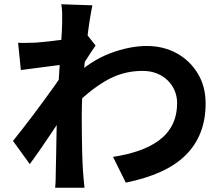

<svg xmlns="http://www.w3.org/2000/svg" viewBox="-20 -831 1040 902"><path d="M511 -94Q577 -104 632 -123Q687 -142 727.5 -172Q768 -202 790 -245.5Q812 -289 812 -348Q812 -377 801 -404Q790 -431 768.5 -452.5Q747 -474 717 -486Q687 -498 649 -498Q554 -498 472 -448.5Q390 -399 317 -321V-463Q407 -547 498.5 -581Q590 -615 670 -615Q747 -615 809.5 -581Q872 -547 909 -486Q946 -425 946 -345Q946 -269 922 -208Q898 -147 851 -101Q804 -55 734 -23.5Q664 8 571 27ZM284 -528Q268 -527 243 -523.5Q218 -520 189.5 -516.5Q161 -513 132 -509Q103 -505 78 -502L65 -630Q87 -629 106.5 -629.5Q126 -630 152 -631Q176 -633 209.5 -636.5Q243 -640 277.5 -645Q312 -650 342 -656Q372 -662 389 -668L429 -617Q420 -605 408.5 -587Q397 -569 385 -550.5Q373 -532 364 -518L305 -330Q289 -307 265.5 -272Q242 -237 216 -198Q190 -159 165 -123Q140 -87 120 -60L41 -169Q60 -193 85 -224.5Q110 -256 136.5 -291.5Q163 -327 189 -362.5Q215 -398 237.5 -429.5Q260 -461 275 -484L277 -510ZM272 -721Q272 -743 272 -765.5Q272 -788 268 -811L414 -806Q409 -783 402 -739.5Q395 -696 388.5 -640Q382 -584 376.5 -522.5Q371 -461 367.5 -400Q364 -339 364 -286Q364 -245 364.5 -203Q365 -161 366 -117Q367 -73 370 -26Q371 -13 373 10.5Q375 34 377 51H239Q241 34 241.5 11.5Q242 -11 242 -23Q243 -72 244 -114Q245 -156 245.5 -203Q246 -250 248 -312Q249 -335 251 -370.5Q253 -406 255.5 -448.5Q258 -491 261 -535Q264 -579 266.5 -617.5Q269 -656 270.5 -683.5Q272 -711 272 -721Z"/></svg>

Font: Noto Sans KR
Style: Bold
Weight: 700
Designer: Ryoko NISHIZUKA  (kana, bopomofo & ideographs); Paul D. Hunt (Latin, Greek & Cyrillic); Sandoll Communications , Soo-you
Foundry: Adobe
Version: Version 2.004-H2;hotconv 1.0.118;makeotfexe 2.5.65603